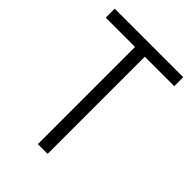

<svg xmlns="http://www.w3.org/2000/svg" viewBox="-198 -768 862 862"><g transform="rotate(45 232.5 -337.0)"><path d="M450 -617H263V0H201V-617H15V-674H450Z"/></g></svg>

Font: Hind Colombo Light
Style: Regular
Weight: 300
Designer: Jyotish Sonowal, Aditi Pimprikar
Foundry: Indian Type Foundry
Version: Version 1.000;PS 1.0;hotconv 1.0.86;makeotf.lib2.5.63406; tt